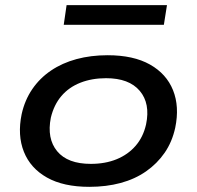

<svg xmlns="http://www.w3.org/2000/svg" viewBox="-20 -715 763 744"><path d="M326 9Q226 9 162 -27Q98 -63 72.5 -127Q47 -191 64 -273Q76 -327 105 -369.5Q134 -412 177.5 -441.5Q221 -471 276.5 -486Q332 -501 397 -501Q497 -501 561 -465Q625 -429 650.5 -365.5Q676 -302 659 -220Q647 -165 618 -123Q589 -81 546 -51Q503 -21 447.5 -6Q392 9 326 9ZM332 -80Q388 -80 432 -98Q476 -116 505.5 -150Q535 -184 546 -233Q563 -314 521.5 -363Q480 -412 391 -412Q336 -412 291.5 -394.5Q247 -377 218 -343Q189 -309 177 -259Q161 -178 201.5 -129Q242 -80 332 -80ZM227 -619 238 -695H627L615 -619Z"/></svg>

Font: Nunito Sans 10pt Expanded SemiBold
Style: Italic
Weight: 600
Width: 7
Italic angle: -9°
Designer: Vernon Adams
Foundry: Vernon Adams
Version: Version 3.101;gftools[0.9.27]